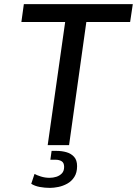

<svg xmlns="http://www.w3.org/2000/svg" viewBox="-20 -706 666 934"><path d="M212 0 297 -599H84L96 -686H626L613 -599H400L316 0ZM223 208Q198 208 173.5 203.5Q149 199 132 188L148 140Q158 146 178.5 152.5Q199 159 221 159Q238 159 254 154Q270 149 281 137.5Q292 126 292 106Q292 86 280 78.5Q268 71 250 71H225L231 28H255Q281 28 303.5 34.5Q326 41 340.5 57Q355 73 355 102Q355 134 341.5 155Q328 176 307 187.5Q286 199 263.5 203.5Q241 208 223 208Z"/></svg>

Font: Chivo Mono
Style: Italic
Weight: 400
Italic angle: -8.05°
Monospace: yes
Version: Version 1.008